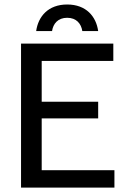

<svg xmlns="http://www.w3.org/2000/svg" viewBox="-20 -847 582 867"><path d="M215 -706.7C220 -740 241.7 -766.7 283.3 -766.7C325 -766.7 346.7 -740 351.7 -706.7H423.3C414.2 -772.5 369.2 -826.7 283.3 -826.7C197.5 -826.7 152.5 -772.5 143.3 -706.7ZM496.7 0V-78.3H168.3V-312.5H423.3V-387.5H168.3V-571.7H491.7V-650H75V0Z"/></svg>

Font: Familjen Grotesk
Style: Regular
Weight: 400
Designer: Anders Wikstroem, Jonas Baeckman, Matilda Gysing, Kristian Moeller
Foundry: Familjen STHLM AB
Version: Version 2.000